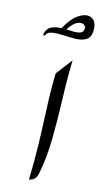

<svg xmlns="http://www.w3.org/2000/svg" viewBox="-153 -772 441 814"><g transform="rotate(15 67.5 -365.0)"><path d="M57.6 -461.4 112.8 -533.7Q110.4 -457 113.5 -368.9Q116.7 -280.8 115.5 -193.6Q114.3 -106.4 99.6 -32.7Q93.3 -2.4 64.9 2.4Q66.9 -83.5 65.4 -145.8Q64 -208 61.5 -258.1Q59.1 -308.1 57.6 -356Q56.2 -403.8 57.6 -461.4ZM28.3 -646Q57.1 -701.7 89.1 -721.2Q121.1 -740.7 143.6 -729.2Q166 -717.8 166 -680.7Q166 -649.4 147.9 -637.7Q129.9 -626 102.8 -625.2Q75.7 -624.5 47.6 -626.2Q19.5 -627.9 -1.7 -624.5Q-22.9 -621.1 -28.8 -603.5L-36.6 -606.4Q-31.7 -633.3 -13.4 -642.8Q4.9 -652.3 28.6 -653.1Q52.2 -653.8 75 -652.6Q97.7 -651.4 112.8 -655.8Q127.9 -660.2 127.9 -678.2Q127.9 -688 116.9 -693.8Q106 -699.7 87.6 -690.2Q69.3 -680.7 47.4 -644Z"/></g></svg>

Font: Lateef Medium
Style: Regular
Weight: 500
Designer: SIL International
Foundry: SIL International
Version: Version 4.200